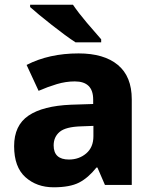

<svg xmlns="http://www.w3.org/2000/svg" viewBox="-20 -786 651 816"><path d="M377 -251V-207Q377 -160 346.5 -134Q316 -108 273 -108Q208 -108 208 -168Q208 -204 233.5 -225.5Q259 -247 324 -249ZM314 -559Q188 -559 93 -510L144 -400Q183 -417 221.5 -428.5Q260 -440 298 -440Q376 -440 376 -363V-344L282 -341Q162 -336 101 -294.5Q40 -253 40 -165Q40 -76 88 -33Q136 10 208 10Q277 10 316 -10Q355 -30 390 -74H394L426 0H540V-364Q540 -461 481 -510Q422 -559 314 -559ZM290 -766H108V-756Q139 -728 200 -680Q261 -632 301 -606H410V-619Q385 -647 349 -689.5Q313 -732 290 -766Z"/></svg>

Font: Noto Sans UI Extra
Style: Regular
Weight: 800
Designer: Monotype Design Team
Foundry: Monotype Imaging Inc.
Version: Version 1.901